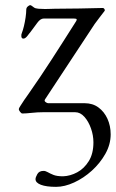

<svg xmlns="http://www.w3.org/2000/svg" viewBox="-20 -436 450 746"><path d="M198 290Q160 290 139 282Q118 274 118 260Q118 253 125 240.5Q132 228 149 228Q157 228 165.5 233Q174 238 187.5 243.5Q201 249 225 249Q253 248 280 233.5Q307 219 325 190Q343 161 343 117Q343 90 333.5 63Q324 36 308 18Q292 0 272 0H147Q126 0 103 2.5Q80 5 67 5Q63 5 58 -1.5Q53 -8 53 -12Q53 -15 59.5 -25Q66 -35 74.5 -48Q83 -61 90 -70Q115 -106 137 -138.5Q159 -171 180.5 -204.5Q202 -238 225.5 -274.5Q249 -311 276 -354Q278 -357 278 -360.5Q278 -364 267 -364H150Q137 -364 125 -347.5Q113 -331 98 -311Q96 -309 93 -305Q90 -301 86.5 -296.5Q83 -292 79 -289Q75 -286 71 -286Q64 -286 63 -294Q62 -302 65 -308Q69 -318 73 -334.5Q77 -351 79.5 -368.5Q82 -386 82 -398Q82 -406 88 -411Q94 -416 97 -416Q101 -416 112 -407Q117 -403 129.5 -402Q142 -401 155 -401Q166 -401 176 -401.5Q186 -402 193 -402Q245 -402 289 -403Q333 -404 379 -405Q382 -405 384 -403Q386 -401 387 -398Q388 -395 386 -393Q376 -380 367.5 -369Q359 -358 348 -343L155 -50Q151 -44 157 -39.5Q163 -35 167 -35H309Q340 -35 362.5 -18.5Q385 -2 397.5 25.5Q410 53 410 86Q410 125 389.5 161.5Q369 198 337 227Q305 256 268 273Q231 290 198 290Z"/></svg>

Font: EB Garamond
Style: Italic
Weight: 400
Italic angle: -17.2°
Designer: Georg Duffner and Octavio Pardo
Foundry: Georg Duffner
Version: Version 1.001